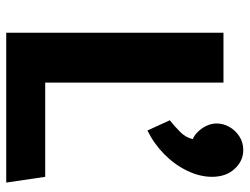

<svg xmlns="http://www.w3.org/2000/svg" viewBox="-110 -672 782 601"><g transform="rotate(90 280.5 -371.0)"><path d="M533 -122H238V-680H82V0H551ZM449 -742Q425 -742 406 -729.5Q387 -717 376.5 -698Q366 -679 366 -659Q366 -642 373.5 -626.5Q381 -611 392.5 -599.5Q404 -588 415 -584Q410 -562 392.5 -544.5Q375 -527 356 -512L388 -442Q429 -462 462 -494.5Q495 -527 514 -566.5Q533 -606 533 -644Q533 -688 508 -715Q483 -742 449 -742Z"/></g></svg>

Font: Catamaran ExtraBold
Style: Regular
Weight: 800
Designer: Pria Ravichandran
Version: Version 2.000